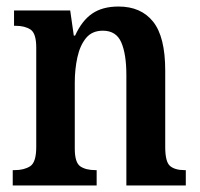

<svg xmlns="http://www.w3.org/2000/svg" viewBox="-20 -568 612 588"><path d="M19 0V-47H25Q54 -47 72.5 -59Q91 -71 91 -118V-422Q91 -466 73.5 -477.5Q56 -489 28 -489H23V-536H195L206 -459H210Q231 -505 262.5 -526.5Q294 -548 343 -548Q412 -548 449 -501.5Q486 -455 486 -352V-118Q486 -72 501 -59.5Q516 -47 545 -47H549V0H367V-338Q367 -402 351.5 -438Q336 -474 295 -474Q262 -474 243.5 -451.5Q225 -429 217 -392.5Q209 -356 209 -315V-113Q209 -70 226 -58.5Q243 -47 272 -47H276V0Z"/></svg>

Font: Noto Serif Hebrew Condensed SemiBold
Style: Regular
Weight: 600
Width: 3
Designer: Monotype Design Team
Foundry: Monotype Imaging Inc.
Version: Version 2.004; ttfautohint (v1.8.4.7-5d5b)